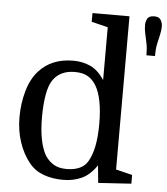

<svg xmlns="http://www.w3.org/2000/svg" viewBox="-55 -839 783 899"><g transform="rotate(5 336.5 -390.0)"><path d="M46 -265Q46 -330 63 -389Q80 -448 114 -485Q143 -517 183 -533.5Q223 -550 275 -550Q319 -550 355.5 -533Q392 -516 421 -472V-720L344 -739V-780H518V-60L595 -41V0L440 10L432 -72Q401 -26 362 -8Q323 10 275 10Q224 10 183 -5Q142 -20 115 -53Q83 -92 64.5 -146.5Q46 -201 46 -265ZM421 -266Q421 -327 412 -372Q403 -417 386 -445Q370 -471 347 -484.5Q324 -498 286 -498Q252 -498 226.5 -486Q201 -474 185 -451Q167 -426 159 -379.5Q151 -333 151 -273Q151 -213 160 -168.5Q169 -124 186 -95Q203 -70 226.5 -56Q250 -42 287 -42Q322 -42 347.5 -53.5Q373 -65 386 -88Q403 -116 412 -160.5Q421 -205 421 -266ZM653 -605H613Q613 -638 608 -662Q603 -686 598.5 -706Q594 -726 594 -747Q594 -761 601.5 -775.5Q609 -790 634 -790Q657 -790 665 -775.5Q673 -761 673 -747Q673 -726 668 -706Q663 -686 658 -662Q653 -638 653 -605Z"/></g></svg>

Font: Domine
Style: Regular
Weight: 400
Designer: Pablo Impallari, Rodrigo Fuenzalida, Brenda Gallo
Foundry: Pablo Impallari, Rodrigo Fuenzalida, Brenda Gallo
Version: Version 2.000